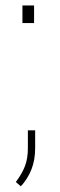

<svg xmlns="http://www.w3.org/2000/svg" viewBox="-20 -548 218 693"><path d="M61 -464.8V-528.3H103V-464.8ZM55.2 124.5 37.1 108.9Q59.6 79.1 70.1 51.5Q80.6 23.9 80.6 -12.2V-77.6H106.9V-13.2Q106.9 29.8 93.3 64Q79.6 98.1 55.2 124.5Z"/></svg>

Font: Roboto Slab LO Thin
Style: Regular
Weight: 250
Designer: Google
Version: Version 2.00;September 28, 2018;FontCreator 11.5.0.2427 64-b